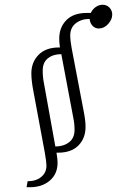

<svg xmlns="http://www.w3.org/2000/svg" viewBox="-20 -637 512 801"><path d="M90.8 144 95.2 119.1Q130.4 119.1 152.1 101.1Q173.8 83 173.8 54.2Q173.8 38.6 167 0L119.1 -257.8Q110.8 -300.3 110.8 -331.1Q110.8 -377.4 140.9 -408.2Q170.9 -439 226.1 -439H230Q227.1 -461.9 227.1 -475.1Q227.1 -522.5 256.6 -552.7Q286.1 -583 341.8 -583H358.9Q365.7 -598.1 379.2 -607.7Q392.6 -617.2 408.2 -617.2Q425.3 -617.2 436.8 -605.2Q448.2 -593.3 448.2 -576.2Q448.2 -555.7 431.2 -536.9Q414.1 -518.1 392.1 -518.1Q376.5 -518.1 365.7 -529.8Q355 -541.5 354 -558.1Q319.8 -558.1 296.4 -540Q272.9 -522 272.9 -487.8Q272.9 -469.7 278.8 -437L328.1 -178.2Q336.9 -135.7 336.9 -107.9Q336.9 -60.5 307.4 -30.3Q277.8 0 222.2 0H215.8Q220.2 28.3 220.2 42Q220.2 88.4 188 116.2Q155.8 144 105 144ZM158.2 -342.8Q158.2 -314.9 163.1 -291L210.9 -25.9Q245.1 -25.9 268.1 -43.5Q291 -61 291 -95.2Q291 -121.1 286.1 -144L235.8 -411.1Q202.1 -411.1 180.2 -394Q158.2 -377 158.2 -342.8Z"/></svg>

Font: Dihjauti
Style: Italic
Weight: 400
Italic angle: -9°
Designer: T. Christopher White
Version: Version 3.0.0